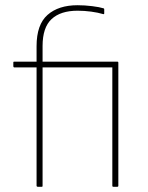

<svg xmlns="http://www.w3.org/2000/svg" viewBox="-20 -715 566 735"><path d="M124 0Q123 0 121.5 -1Q120 -2 120 -4V-457H34Q33 -457 32 -458.5Q31 -460 31 -461V-475Q31 -478 32 -478.5Q33 -479 34 -479H120V-538Q120 -621 162 -658Q204 -695 277 -695Q304 -695 332.5 -691.5Q361 -688 377 -683Q379 -682 379 -679V-664Q379 -660 375 -661Q355 -667 329 -670.5Q303 -674 277 -674Q212 -674 177.5 -642Q143 -610 143 -539V-479H429Q433 -479 433 -475V-4Q433 0 429 0H414Q410 0 410 -4V-457H143V-4Q143 -2 142.5 -1Q142 0 140 0Z"/></svg>

Font: Sofia Sans Thin
Style: Regular
Weight: 250
Designer: Botio Nikoltchev, Ani Petrova
Foundry: lettersoup
Version: Version 4.101